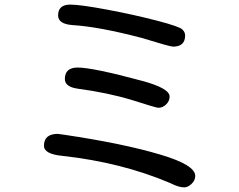

<svg xmlns="http://www.w3.org/2000/svg" viewBox="-20 -770 1040 834"><path d="M772.5 -641.6Q784.2 -629.9 784.2 -616.2Q784.2 -567.4 731.4 -567.4Q718.8 -567.4 594.7 -605.5Q408.2 -654.3 293.9 -661.1Q232.4 -666 232.4 -703.1Q232.4 -750 285.2 -750Q328.1 -750 443.4 -728.5Q558.6 -707 660.2 -680.7Q761.7 -654.3 772.5 -641.6ZM596.7 -418.9Q716.8 -386.7 716.8 -350.6Q716.8 -331.1 701.7 -316.4Q686.5 -301.8 668 -301.8Q658.2 -301.8 554.7 -335Q449.2 -367.2 317.4 -384.8Q261.7 -392.6 261.7 -426.8Q261.7 -476.6 317.4 -476.6Q382.8 -476.6 596.7 -418.9ZM675.8 -98.6Q828.1 -53.7 828.1 -5.9Q828.1 13.7 812 28.8Q795.9 43.9 780.3 43.9Q755.9 43.9 719.7 25.4Q508.8 -64.5 252 -92.8Q170.9 -100.6 170.9 -136.7Q170.9 -188.5 231.4 -188.5L259.8 -184.6Q515.6 -146.5 675.8 -98.6Z"/></svg>

Font: jf-openhuninn-1.1
Style: Regular
Weight: 400
Designer: [Kosugi Maru]
      Designed by Motoya company      

      [Varela Round]
      Joe Prince(Latin component); Avraham Co
Foundry: justfont CO.,LTD.
Version: 1.1